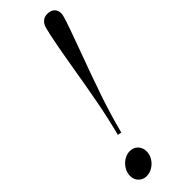

<svg xmlns="http://www.w3.org/2000/svg" viewBox="-267 -797 826 826"><g transform="rotate(-45 146.0 -384.0)"><path d="M162.1 -540.5Q188 -694.8 201.2 -743.2Q206.1 -761.7 218 -772Q230 -782.2 246.1 -782.2Q269 -782.2 280.5 -771Q292 -759.8 292 -741.7Q292 -731.9 288.1 -720.2Q276.4 -680.2 231.9 -560.1Q191.9 -452.1 163.1 -367.7Q134.3 -283.2 111.8 -195.8L94.2 -199.2Q114.7 -277.8 129.6 -356.4Q144.5 -435.1 162.1 -540.5ZM81.1 -113.8Q103.5 -113.8 117.7 -98.9Q131.8 -84 131.8 -61.5Q131.8 -42 121.3 -24.7Q110.8 -7.3 93.3 3.4Q75.7 14.2 56.6 14.2Q34.7 14.2 20.5 -0.5Q6.3 -15.1 6.3 -37.1Q6.3 -56.6 17.1 -74.5Q27.8 -92.3 45.2 -103Q62.5 -113.8 81.1 -113.8Z"/></g></svg>

Font: TypoPRO Playfair Display SC
Style: Italic
Weight: 400
Italic angle: -14°
Designer: Claus Eggers Sørensen
Foundry: Claus Eggers Sørensen
Version: Version 1.004;PS 001.004;hotconv 1.0.70;makeotf.lib2.5.58329